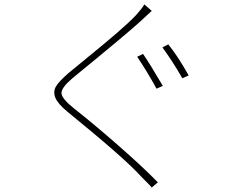

<svg xmlns="http://www.w3.org/2000/svg" viewBox="-20 -801 1040 863"><path d="M596.7 -545.9 623 -558.6Q656.2 -509.8 711.9 -415L683.6 -402.3Q642.6 -477.5 596.7 -545.9ZM710 -587.9 736.3 -601.6Q777.3 -551.8 828.1 -461.9L799.8 -449.2Q753.9 -528.3 710 -587.9ZM628.9 -781.2 662.1 -752Q656.2 -747.1 635.7 -728Q615.2 -709 613.3 -707Q558.6 -656.2 306.6 -450.2Q255.9 -407.2 256.3 -382.8Q256.8 -358.4 311.5 -314.5Q397.5 -247.1 509.8 -148.9Q622.1 -50.8 689.5 18.6L662.1 42Q655.3 33.2 636.7 15.1Q618.2 -2.9 612.3 -9.8Q540 -89.8 284.2 -297.9Q240.2 -334 229 -361.3Q217.8 -388.7 231.4 -412.1Q245.1 -435.5 288.1 -472.7Q306.6 -488.3 377.9 -546.4Q449.2 -604.5 505.4 -652.8Q561.5 -701.2 591.8 -733.4Q619.1 -763.7 628.9 -781.2Z"/></svg>

Font: GenEi Gothic M ExtraLight
Style: Regular
Weight: 200
Designer: o_tamon (Modified); [Source Han Sans]
Ryoko NISHIZUKA  (kana & ideographs); Paul D. Hunt (Latin, Greek & Cyrillic); Wenl
Version: Version 1.1a;Original Version 1.004